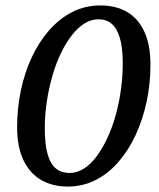

<svg xmlns="http://www.w3.org/2000/svg" viewBox="-20 -676 586 707"><path d="M229 11Q174 11 132 -13Q90 -37 66.5 -86Q43 -135 43 -207Q43 -276 56.5 -341.5Q70 -407 96.5 -464Q123 -521 160.5 -564Q198 -607 245.5 -631.5Q293 -656 350 -656Q407 -656 448 -632Q489 -608 511.5 -559.5Q534 -511 534 -437Q534 -368 520 -302Q506 -236 479.5 -179Q453 -122 415.5 -79Q378 -36 331 -12.5Q284 11 229 11ZM236 -39Q263 -39 288 -54.5Q313 -70 334.5 -98.5Q356 -127 374 -165Q392 -203 405 -248.5Q418 -294 425 -343.5Q432 -393 432 -443Q432 -502 421 -537.5Q410 -573 390.5 -589Q371 -605 343 -605Q316 -605 291 -589.5Q266 -574 244 -545.5Q222 -517 204 -479.5Q186 -442 173 -397Q160 -352 152.5 -303Q145 -254 145 -204Q145 -144 155.5 -107.5Q166 -71 186.5 -55Q207 -39 236 -39Z"/></svg>

Font: Source Serif 4 Medium
Style: Italic
Weight: 500
Italic angle: -12°
Designer: Frank Grießhammer
Foundry: Adobe Systems Incorporated
Version: Version 4.004;hotconv 1.0.116;makeotfexe 2.5.65601